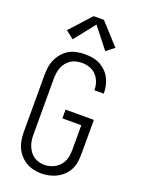

<svg xmlns="http://www.w3.org/2000/svg" viewBox="-179 -1049 833 1135"><g transform="rotate(20 237.5 -482.0)"><path d="M231 8Q206 8 181 2Q156 -4 134 -17Q112 -30 95 -50Q78 -70 68 -93Q58 -116 54.5 -141.5Q51 -167 51 -192V-543Q51 -569 54.5 -594.5Q58 -620 68.5 -643.5Q79 -667 96 -687Q113 -707 135.5 -720Q158 -733 183.5 -738Q209 -743 235 -743Q259 -743 283 -739Q307 -735 328.5 -724Q350 -713 367.5 -696Q385 -679 396 -658Q407 -637 412.5 -613Q418 -589 418 -565V-562H359V-564Q359 -589 350.5 -613Q342 -637 325 -655Q308 -673 284 -681Q260 -689 235 -689Q217 -689 199 -684.5Q181 -680 165.5 -670Q150 -660 139 -645.5Q128 -631 121.5 -614Q115 -597 112.5 -579Q110 -561 110 -543V-192Q110 -174 112.5 -156.5Q115 -139 121.5 -122.5Q128 -106 138.5 -91Q149 -76 163.5 -66Q178 -56 195.5 -51Q213 -46 231 -46Q249 -46 267 -51Q285 -56 300.5 -65.5Q316 -75 328 -89.5Q340 -104 346.5 -120.5Q353 -137 355 -155.5Q357 -174 357 -192V-341H238V-396H416V-192Q416 -166 413.5 -140Q411 -114 400.5 -90.5Q390 -67 372 -48Q354 -29 331 -16.5Q308 -4 282.5 2Q257 8 231 8ZM135 -801 85 -840 205 -972H270L390 -840L340 -801L238 -931Z"/></g></svg>

Font: Iosevka QP Light
Style: Regular
Weight: 300
Designer: Belleve Invis
Foundry: Belleve Invis
Version: Version 20.0.0; ttfautohint (v1.8.4)